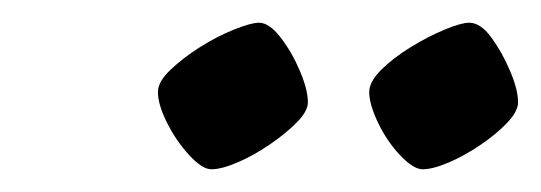

<svg xmlns="http://www.w3.org/2000/svg" viewBox="-20 -727 476 169"><path d="M352 -578Q344 -578 332.5 -590Q321 -602 313 -618.5Q305 -635 305 -646Q305 -655 315.5 -665.5Q326 -676 341.5 -685.5Q357 -695 371.5 -701Q386 -707 393 -707Q403 -707 412.5 -694Q422 -681 429 -664.5Q436 -648 436 -637Q436 -629 426.5 -619Q417 -609 403 -599.5Q389 -590 375 -584Q361 -578 352 -578ZM166 -578Q158 -578 146.5 -590.5Q135 -603 127 -619Q119 -635 119 -646Q119 -655 130 -665.5Q141 -676 156 -685.5Q171 -695 186 -701Q201 -707 208 -707Q217 -707 227 -694Q237 -681 244 -664.5Q251 -648 251 -637Q251 -629 241 -619Q231 -609 217 -599.5Q203 -590 189 -584Q175 -578 166 -578Z"/></svg>

Font: Texturina 12pt Medium
Style: Italic
Weight: 500
Italic angle: -11°
Designer: Guillermo Torres Carreño
Foundry: Omnibus-Type
Version: Version 1.002